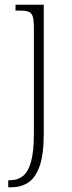

<svg xmlns="http://www.w3.org/2000/svg" viewBox="-20 -556 304 816"><path d="M15 240V210H23Q55 210 77.5 192Q100 174 112 131Q124 88 124 12V-438Q124 -471 119 -486.5Q114 -502 100.5 -506.5Q87 -511 63 -511H46V-536H166V11Q166 101 148 151Q130 201 99 220.5Q68 240 28 240Z"/></svg>

Font: Noto Serif Lao SemiCondensed ExtraLight
Style: Regular
Weight: 200
Width: 4
Designer: Monotype Design Team
Foundry: Monotype Imaging Inc.
Version: Version 2.003; ttfautohint (v1.8.4.7-5d5b)